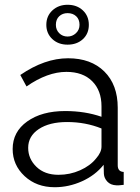

<svg xmlns="http://www.w3.org/2000/svg" viewBox="-20 -774 585 804"><path d="M263 -754Q302 -754 327 -730.5Q352 -707 352 -670Q352 -633 327 -610Q302 -587 263 -587Q224 -587 199 -610.5Q174 -634 174 -670Q174 -707 199.5 -730.5Q225 -754 263 -754ZM214 -670Q214 -649 228 -635Q242 -621 263 -621Q283 -621 298 -635Q313 -649 313 -670Q313 -693 299 -706Q285 -719 263 -719Q242 -719 228 -706Q214 -693 214 -670ZM33 -150Q33 -222 94 -265.5Q155 -309 253 -309Q336 -309 405 -285V-329Q405 -395 366 -434Q327 -473 258 -473Q179 -473 91 -412L65 -460Q167 -530 265 -530Q361 -530 417 -474.5Q473 -419 473 -323V-82Q473 -55 498 -54V0Q474 3 467 2Q443 1 429.5 -13.5Q416 -28 415 -46L414 -84Q379 -40 323.5 -15Q268 10 209 10Q133 10 83 -36.5Q33 -83 33 -150ZM382 -110Q405 -136 405 -160V-236Q338 -263 261 -263Q187 -263 142.5 -233.5Q98 -204 98 -155Q98 -109 132.5 -75.5Q167 -42 225 -42Q273 -42 315.5 -61Q358 -80 382 -110Z"/></svg>

Font: Raleway-v4020
Style: Regular
Weight: 400
Designer: Matt McInerney, Pablo Impallari, Rodrigo Fuenzalida
Foundry: Matt McInerney, Pablo Impallari, Rodrigo Fuenzalida
Version: Version 4.020;PS 004.020;hotconv 1.0.88;makeotf.lib2.5.64775